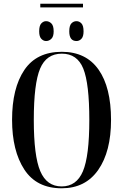

<svg xmlns="http://www.w3.org/2000/svg" viewBox="-20 -1004 663 1034"><path d="M312 10Q440 10 509 -89Q578 -188 578 -358Q578 -534 510.5 -629.5Q443 -725 313 -725Q177 -725 111 -627Q45 -529 45 -359Q45 -192 111 -91Q177 10 312 10ZM312 0Q232 0 197 -82Q162 -164 162 -358Q162 -554 196 -634.5Q230 -715 313 -715Q396 -715 428.5 -634.5Q461 -554 461 -358Q461 -163 426.5 -81.5Q392 0 312 0ZM197 -964H427V-984H197ZM228 -783Q244 -783 256.5 -795Q269 -807 269 -835Q269 -866 256.5 -878Q244 -890 228 -890Q214 -890 202.5 -878Q191 -866 191 -835Q191 -807 202.5 -795Q214 -783 228 -783ZM392 -783Q407 -783 418.5 -795Q430 -807 430 -835Q430 -866 418.5 -878Q407 -890 392 -890Q376 -890 364.5 -878Q353 -866 353 -835Q353 -783 392 -783Z"/></svg>

Font: Noto Serif Display Condensed Semi
Style: Regular
Weight: 600
Width: 3
Designer: Monotype Design Team
Foundry: Monotype Imaging Inc.
Version: Version 1.900